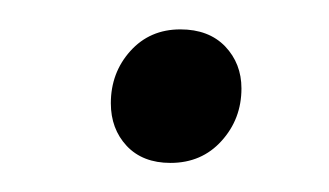

<svg xmlns="http://www.w3.org/2000/svg" viewBox="-20 -384 226 132"><path d="M97.2 -272Q78.1 -272 67.1 -283.7Q56.2 -295.4 56.2 -313Q56.2 -334 69.6 -348.9Q83 -363.8 104 -363.8Q123.5 -363.8 134.8 -352.1Q146 -340.3 146 -323.2Q146 -302.2 132.3 -287.1Q118.7 -272 97.2 -272Z"/></svg>

Font: Fira Sans Compressed Light
Style: Italic
Weight: 300
Width: 3
Italic angle: -8°
Designer: Carrois Corporate & Edenspiekermann AG
Foundry: Carrois Corporate GbR & Edenspiekermann AG
Version: Version 4.203;PS 004.203;hotconv 1.0.88;makeotf.lib2.5.64775